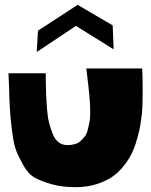

<svg xmlns="http://www.w3.org/2000/svg" viewBox="-20 -802 625 794"><path d="M450 -598 294 -695 132 -587 137 -675 301 -782 446 -697ZM292 -28Q238 -28 196 -39.5Q154 -51 126 -66Q98 -81 78 -116Q58 -151 47.5 -177.5Q37 -204 30 -259.5Q23 -315 21 -349Q19 -383 17 -455Q16 -484 15 -499H169Q169 -490 169.5 -458.5Q170 -427 171 -405.5Q172 -384 174.5 -350.5Q177 -317 183 -294Q189 -271 198 -248Q207 -225 222.5 -213.5Q238 -202 258 -202Q276 -202 290 -206Q304 -210 314 -219.5Q324 -229 331.5 -239Q339 -249 343 -266Q347 -283 350 -296.5Q353 -310 353 -332Q353 -354 352.5 -368.5Q352 -383 349.5 -408Q347 -433 345.5 -446.5Q344 -460 341 -485Q338 -508 337 -519H568Q570 -491 570 -427.5Q570 -364 567 -332Q564 -309 561 -289Q558 -269 549.5 -236.5Q541 -204 529.5 -177.5Q518 -151 496.5 -122Q475 -93 448 -73.5Q421 -54 381 -41Q341 -28 292 -28Z"/></svg>

Font: LONDON PRESLEY
Style: Regular
Weight: 400
Version: Version 001.000